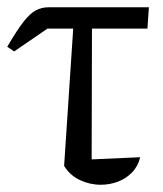

<svg xmlns="http://www.w3.org/2000/svg" viewBox="-22 -504 450 530"><path d="M17 -362 -2 -375Q25 -421 43 -444Q61 -467 77 -475.5Q93 -484 113 -484H389L385 -425H109ZM184 -484H232L231 -64L365 -70Q359 -45 342.5 -28Q326 -11 303.5 -2.5Q281 6 256 6Q226 6 198.5 -7Q171 -20 155 -46Z"/></svg>

Font: Piazzolla 24pt
Style: Regular
Weight: 400
Designer: Juan Pablo del Peral
Foundry: Huerta Tipografica
Version: Version 2.005